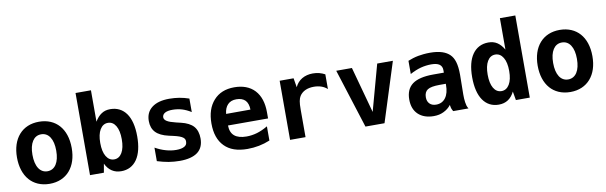

<svg xmlns="http://www.w3.org/2000/svg" viewBox="-49 -1248 5516 1749"><g transform="rotate(-10 2709.0 -373.0)"><path d="M301.3 14.2C380.4 14.2 443.4 -14.6 486.3 -63.5C531.2 -114.7 554.2 -186 554.2 -272.9C554.2 -364.7 528.3 -435.5 485.8 -483.4C443.4 -531.2 380.4 -560.1 300.8 -560.1C224.6 -560.1 161.1 -533.7 116.2 -482.9C71.3 -432.1 47.9 -359.9 47.9 -273.4C47.9 -188 70.8 -114.3 116.2 -63C156.7 -17.1 218.8 14.2 301.3 14.2ZM300.8 -102.1C267.1 -102.1 239.3 -117.7 220.2 -147C200.7 -177.2 190.9 -220.2 190.9 -273.4C190.9 -326.7 200.7 -368.7 220.2 -398.9C238.3 -426.8 264.6 -443.8 300.8 -443.8C334 -443.8 361.8 -429.7 381.8 -398.9C401.4 -368.7 411.1 -326.7 411.1 -273.4C411.1 -220.2 401.4 -177.2 381.8 -147C362.3 -117.2 334.5 -102.1 300.8 -102.1Z M963.4 14.2C1023.9 14.2 1073.7 -10.7 1108.4 -60.5C1143.6 -111.3 1160.2 -184.6 1160.2 -273.4C1160.2 -368.2 1141.1 -439 1107.9 -485.8C1073.7 -534.2 1022.9 -560.1 960.9 -560.1C927.7 -560.1 902.3 -552.7 879.4 -537.6C856 -522.5 835.4 -499.5 817.9 -469.2V-759.8H675.3V0H803.7L817.9 -81.1C833 -49.3 852.5 -25.9 877 -9.8C901.4 6.3 929.7 14.2 963.4 14.2ZM918 -103C887.2 -103 862.8 -118.2 844.7 -147.9C826.7 -177.7 817.9 -219.2 817.9 -272C817.9 -324.7 826.7 -366.2 844.7 -396C862.8 -425.8 887.2 -440.9 918 -440.9C948.7 -440.9 973.1 -425.8 990.7 -396C1008.3 -366.2 1017.1 -324.7 1017.1 -272C1017.1 -219.2 1008.3 -177.7 990.7 -147.9C973.1 -118.2 948.7 -103 918 -103Z M1504.9 14.2C1576.2 14.2 1632.8 0 1669.9 -28.3C1706.5 -56.2 1725.1 -98.6 1725.1 -154.8C1725.1 -199.7 1713.4 -238.8 1689 -266.6C1664.6 -294.4 1625.5 -314 1574.2 -326.2L1533.2 -335.9L1527.8 -337.4C1455.6 -354.5 1423.3 -374 1423.3 -403.3C1423.3 -418.5 1431.6 -433.1 1448.2 -442.4C1465.3 -452.1 1489.3 -456.1 1518.1 -456.1C1549.8 -456.1 1580.1 -451.2 1606 -443.4C1631.8 -435.5 1661.6 -421.9 1688 -404.8V-529.8C1661.1 -539.6 1625 -548.3 1598.6 -552.7C1572.3 -557.1 1537.6 -560.1 1506.3 -560.1C1437 -560.1 1383.3 -545.4 1345.2 -516.1C1307.1 -486.8 1288.1 -445.8 1288.1 -392.1C1288.1 -348.6 1300.8 -313.5 1325.7 -287.1C1350.6 -260.7 1390.6 -241.2 1445.3 -229L1484.9 -220.2C1528.8 -210.4 1555.7 -200.2 1571.3 -188.5C1586.9 -176.8 1590.3 -164.6 1590.3 -149.9C1590.3 -127 1581.5 -114.3 1564.5 -104.5C1546.9 -94.7 1522 -89.8 1489.7 -89.8C1457 -89.8 1426.3 -94.7 1393.6 -104C1360.8 -113.3 1329.6 -126.5 1296.9 -145V-20C1332.5 -8.8 1369.1 0.5 1401.9 5.9C1434.6 11.2 1472.2 14.2 1504.9 14.2Z M2130.9 14.2C2166 14.2 2203.1 10.7 2237.8 3.9C2272.5 -2.9 2306.2 -13.2 2339.4 -26.9V-158.2C2302.2 -136.2 2269 -122.1 2239.3 -113.3C2207.5 -104 2174.8 -99.1 2141.6 -99.1C2092.3 -99.1 2054.7 -109.9 2029.8 -130.9C2004.9 -151.9 1992.2 -184.1 1991.7 -227.1H2362.3V-285.2C2362.3 -368.7 2341.3 -439 2295.4 -488.3C2249.5 -537.6 2184.1 -560.1 2107.4 -560.1C2025.4 -560.1 1962.4 -534.2 1916 -482.4C1869.6 -430.7 1846.2 -360.8 1846.2 -270.5C1846.2 -179.2 1870.1 -109.4 1918.9 -59.6C1967.3 -10.3 2036.1 14.2 2130.9 14.2ZM1993.2 -334C1996.6 -370.6 2008.3 -399.4 2027.8 -419.4C2047.4 -439.5 2073.2 -449.2 2107.4 -449.2C2143.6 -449.2 2171.9 -438.5 2189.5 -420.4C2207.5 -401.9 2217.8 -372.1 2218.3 -334.5Z M2525.9 0H2668.9V-252C2668.9 -290 2670.4 -313 2673.8 -332C2677.2 -352.1 2683.6 -367.2 2689.9 -377.4C2702.1 -397 2720.7 -413.1 2742.7 -423.3C2764.6 -433.6 2792 -439 2822.3 -439C2846.7 -439 2870.1 -435.5 2891.1 -428.2C2912.1 -420.9 2930.2 -410.2 2945.8 -396V-532.2C2931.6 -540 2911.6 -548.3 2892.6 -553.2C2875 -557.6 2853 -560.1 2833.5 -560.1C2797.4 -560.1 2762.2 -551.8 2733.4 -534.7C2704.6 -517.6 2683.1 -493.2 2668.9 -461.9L2654.8 -546.9H2525.9Z M3223.1 0H3399.4L3573.2 -546.9H3428.2L3311 -120.1L3194.3 -546.9H3049.3Z M3853.5 14.2C3890.1 14.2 3918 7.8 3945.3 -5.4C3973.1 -18.6 3996.6 -37.1 4014.6 -61C4016.1 -47.9 4019 -34.7 4021 -28.3C4023.4 -21.5 4028.8 -9.8 4034.7 0H4176.3C4171.4 -7.3 4165.5 -18.6 4162.6 -28.3C4160.6 -34.7 4157.7 -47.9 4155.8 -61C4154.8 -69.3 4153.3 -83.5 4152.3 -96.2C4151.9 -105 4151.4 -120.1 4151.4 -133.8C4151.4 -157.2 4153.8 -278.3 4153.8 -314.5C4153.8 -415.5 4134.8 -470.7 4099.1 -505.4C4065.4 -538.1 4009.8 -560.5 3918.9 -560.5C3876.5 -560.5 3835.4 -555.7 3809.1 -550.8C3776.9 -544.9 3739.7 -533.2 3712.9 -522V-399.9C3747.6 -418.9 3782.7 -433.1 3813.5 -441.4C3845.2 -449.7 3879.4 -454.1 3910.2 -454.1C3943.8 -454.1 3969.7 -448.7 3986.8 -436.5C4002.4 -425.3 4011.7 -407.7 4011.7 -383.8V-359.9H3912.6C3826.2 -359.9 3762.2 -344.7 3720.7 -314.5C3678.2 -283.2 3658.7 -234.9 3658.7 -172.9C3658.7 -113.8 3676.3 -67.9 3710.9 -35.2C3745.6 -2.4 3794.9 14.2 3853.5 14.2ZM3893.6 -85C3867.2 -85 3847.7 -92.3 3833 -106.9C3818.4 -121.6 3811 -140.6 3811 -167C3811 -198.7 3821.8 -222.7 3842.8 -236.3C3863.8 -250 3901.4 -256.8 3954.6 -256.8H4011.7V-247.1C4011.7 -195.8 4001.5 -156.2 3980.5 -127.9C3959.5 -99.1 3929.7 -85 3893.6 -85Z M4454.6 14.2C4488.8 14.2 4517.1 6.3 4541.5 -9.8C4564.9 -25.4 4585.4 -49.3 4600.6 -81.1L4614.7 0H4743.2V-759.8H4600.6V-469.2C4583 -499.5 4562.5 -522.5 4539.6 -537.6C4515.1 -553.7 4488.3 -560.1 4457.5 -560.1C4393.6 -560.1 4344.2 -532.7 4311 -485.8C4275.9 -436.5 4258.3 -364.7 4258.3 -273.4C4258.3 -182.1 4275.9 -109.9 4310.1 -60.5C4344.7 -10.7 4394.5 14.2 4454.6 14.2ZM4500.5 -103C4469.7 -103 4445.3 -118.2 4427.7 -147.9C4410.2 -177.7 4401.4 -219.2 4401.4 -272C4401.4 -324.7 4410.2 -366.2 4427.7 -396C4445.3 -425.8 4469.7 -440.9 4500.5 -440.9C4531.2 -440.9 4555.7 -425.8 4573.7 -396C4591.8 -366.2 4600.6 -324.7 4600.6 -272C4600.6 -219.2 4591.8 -177.7 4573.7 -147.9C4555.7 -118.2 4531.2 -103 4500.5 -103Z M5117.7 14.2C5196.8 14.2 5259.8 -14.6 5302.7 -63.5C5347.7 -114.7 5370.6 -186 5370.6 -272.9C5370.6 -364.7 5344.7 -435.5 5302.2 -483.4C5259.8 -531.2 5196.8 -560.1 5117.2 -560.1C5041 -560.1 4977.5 -533.7 4932.6 -482.9C4887.7 -432.1 4864.3 -359.9 4864.3 -273.4C4864.3 -188 4887.2 -114.3 4932.6 -63C4973.1 -17.1 5035.2 14.2 5117.7 14.2ZM5117.2 -102.1C5083.5 -102.1 5055.7 -117.7 5036.6 -147C5017.1 -177.2 5007.3 -220.2 5007.3 -273.4C5007.3 -326.7 5017.1 -368.7 5036.6 -398.9C5054.7 -426.8 5081.1 -443.8 5117.2 -443.8C5150.4 -443.8 5178.2 -429.7 5198.2 -398.9C5217.8 -368.7 5227.5 -326.7 5227.5 -273.4C5227.5 -220.2 5217.8 -177.2 5198.2 -147C5178.7 -117.2 5150.9 -102.1 5117.2 -102.1Z"/></g></svg>

Font: Hack
Style: Bold
Weight: 700
Monospace: yes
Designer: Christopher Simpkins
Foundry: Christopher Simpkins
Version: Version 2.010